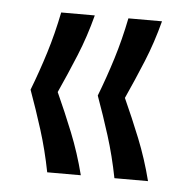

<svg xmlns="http://www.w3.org/2000/svg" viewBox="-37 -486 430 444"><g transform="rotate(5 178.0 -264.5)"><path d="M88 -79Q78 -130 63.5 -176Q49 -222 33 -266Q50 -310 64 -355Q78 -400 88 -450H166Q153 -400 134.5 -355Q116 -310 96 -266Q116 -222 134.5 -176Q153 -130 166 -79ZM244 -79Q234 -130 219.5 -176Q205 -222 189 -266Q206 -310 220 -355Q234 -400 244 -450H322Q309 -400 290.5 -355Q272 -310 252 -266Q272 -222 290.5 -176Q309 -130 322 -79Z"/></g></svg>

Font: Bricolage Grotesque 72pt Light
Style: Regular
Weight: 300
Designer: Mathieu Triay
Foundry: Atelier Triay
Version: Version 1.001;gftools[0.9.33.dev8+g029e19f]